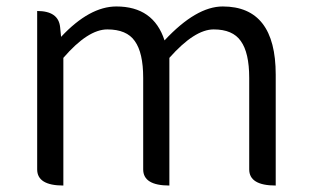

<svg xmlns="http://www.w3.org/2000/svg" viewBox="-20 -574 959 594"><path d="M176 0Q95 0 95 -50V-540Q161 -540 166 -490L169 -460Q257 -554 340 -554Q455 -554 489 -449Q587 -554 669 -554Q833 -554 833 -343V0Q751 0 751 -50V-333Q751 -411 725 -447Q700 -483 641 -483Q582 -483 504 -395V0Q423 0 423 -50V-333Q423 -411 397 -447Q372 -483 312 -483Q252 -483 176 -395V0Z"/></svg>

Font: Swei Half Moon CJK TC
Style: DemiLight
Weight: 350
Version: Version 2.125